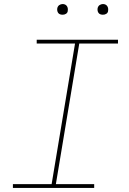

<svg xmlns="http://www.w3.org/2000/svg" viewBox="-20 -932 640 952"><path d="M44 0V-19H236L352 -716H162V-735H565V-716H373L257 -19H447V0ZM490 -859Q484 -859 478 -861Q472 -863 468.5 -868Q465 -873 464 -879Q463 -885 464 -891Q465 -896 467.5 -900Q470 -904 473.5 -906.5Q477 -909 481.5 -910.5Q486 -912 490 -912Q497 -912 502.5 -909.5Q508 -907 511.5 -902Q515 -897 516 -891Q517 -885 516 -879Q516 -874 513.5 -870Q511 -866 507 -863.5Q503 -861 499 -860Q495 -859 490 -859ZM290 -859Q284 -859 278 -861Q272 -863 268.5 -868Q265 -873 264 -879Q263 -885 264 -891Q265 -896 267.5 -900Q270 -904 273.5 -906.5Q277 -909 281.5 -910.5Q286 -912 290 -912Q297 -912 302.5 -909.5Q308 -907 311.5 -902Q315 -897 316 -891Q317 -885 316 -879Q316 -874 313.5 -870Q311 -866 307 -863.5Q303 -861 299 -860Q295 -859 290 -859Z"/></svg>

Font: Iosevka Curly ThExObl
Style: Regular
Weight: 100
Width: 7
Italic angle: -9°
Monospace: yes
Designer: Belleve Invis
Foundry: Belleve Invis
Version: Version 11.1.0; ttfautohint (v1.8.3)